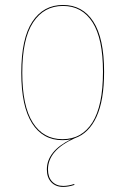

<svg xmlns="http://www.w3.org/2000/svg" viewBox="-20 -547 497 762"><path d="M276.9 1.5Q170.4 49.3 170.4 125.5Q170.4 156.2 187 173.6Q203.6 190.9 231 190.9Q251 190.9 274.9 183.1V187Q251 194.8 230.5 194.8Q201.2 194.8 183.6 176.3Q166 157.7 166 125.5Q166 52.7 261.7 5.9Q246.6 9.3 228 9.3Q149.9 9.3 107.2 -57.9Q64.5 -125 64.5 -258.3Q64.5 -394.5 108.4 -460.9Q152.3 -527.3 230 -527.3Q307.6 -527.3 350.3 -461.4Q393.1 -395.5 393.1 -262.2Q393.1 -148.4 362.8 -83Q332.5 -17.6 276.9 1.5ZM68.4 -258.3Q68.4 -126.5 110.1 -60.5Q151.9 5.4 228 5.4Q304.7 5.4 346.7 -61Q388.7 -127.4 388.7 -262.2Q388.7 -393.6 347.2 -458.5Q305.7 -523.4 230 -523.4Q154.3 -523.4 111.3 -458Q68.4 -392.6 68.4 -258.3Z"/></svg>

Font: Fira Sans Compressed Four
Style: Regular
Weight: 100
Width: 1
Designer: Carrois Corporate & Edenspiekermann AG
Foundry: Carrois Corporate GbR & Edenspiekermann AG
Version: Version 4.203;PS 004.203;hotconv 1.0.88;makeotf.lib2.5.64775